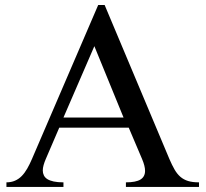

<svg xmlns="http://www.w3.org/2000/svg" viewBox="-20 -738 815 758"><path d="M230.5 -273.9H467.8L352.5 -555.7ZM393.1 -718.3 648.9 -109.9Q659.2 -85.9 669.2 -68.6Q679.2 -51.3 692.1 -40Q705.1 -28.8 722.7 -23.4Q740.2 -18.1 765.6 -18.1V0H477.1V-18.1Q516.6 -18.1 534.7 -29.3Q552.7 -40.5 552.7 -63.5Q552.7 -82.5 541 -109.9L488.3 -233.9H213.9L160.6 -109.9Q155.3 -97.7 152.1 -86.2Q148.9 -74.7 148.9 -64.9Q148.9 -54.7 153.1 -45.9Q157.2 -37.1 166.7 -31Q176.3 -24.9 191.9 -21.5Q207.5 -18.1 230.5 -18.1V0H5.4V-18.1Q24.4 -18.1 39.3 -24.7Q54.2 -31.2 65.9 -43.2Q77.6 -55.2 87.4 -72.3Q97.2 -89.4 106 -109.9L367.7 -718.3Z"/></svg>

Font: Khmer Busra Bunong
Style: Regular
Weight: 400
Designer: D. Kanjahn
Version: Version 7.100; 2014